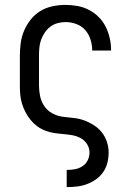

<svg xmlns="http://www.w3.org/2000/svg" viewBox="-20 -548 540 783"><path d="M252 215V145H253Q270 145 286 142Q302 139 316 130Q330 121 337.5 106Q345 91 345 74Q345 55 334.5 39Q324 23 307.5 14.5Q291 6 272.5 3Q254 0 235.5 -1.5Q217 -3 198.5 -6Q180 -9 162.5 -16Q145 -23 130 -34.5Q115 -46 103.5 -60.5Q92 -75 83.5 -91.5Q75 -108 69.5 -126Q64 -144 62.5 -162.5Q61 -181 61 -200V-320Q61 -346 64.5 -372.5Q68 -399 78.5 -423.5Q89 -448 106 -469Q123 -490 145.5 -503.5Q168 -517 194.5 -522.5Q221 -528 247 -528Q272 -528 296.5 -523.5Q321 -519 343 -507.5Q365 -496 382.5 -478.5Q400 -461 411 -439Q422 -417 427.5 -392.5Q433 -368 433 -344Q433 -343 433 -342.5Q433 -342 433 -342H356Q356 -342 356 -342.5Q356 -343 356 -343Q356 -365 349 -387Q342 -409 327.5 -425.5Q313 -442 291.5 -450Q270 -458 247 -458Q231 -458 214.5 -453.5Q198 -449 185 -439Q172 -429 162.5 -415Q153 -401 147.5 -385.5Q142 -370 140.5 -353.5Q139 -337 139 -320V-200Q139 -178 143.5 -156Q148 -134 160.5 -115.5Q173 -97 193 -86Q213 -75 235 -72Q257 -69 279 -67Q301 -65 322 -57.5Q343 -50 362 -38Q381 -26 395 -8.5Q409 9 416 30.5Q423 52 423 74Q423 95 418 115.5Q413 136 401 153.5Q389 171 372 183Q355 195 335.5 202.5Q316 210 295 212.5Q274 215 253 215Z"/></svg>

Font: Iosevka Gothic
Style: Regular
Weight: 400
Monospace: yes
Designer: Belleve Invis
Foundry: Belleve Invis
Version: Version 15.5.1; ttfautohint (v1.8.4)